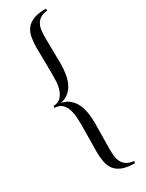

<svg xmlns="http://www.w3.org/2000/svg" viewBox="-227 -793 708 932"><g transform="rotate(-30 127.0 -327.0)"><path d="M227 -749Q201 -746 186.5 -736.5Q172 -727 164 -712Q156 -697 154 -677.5Q152 -658 152 -637Q152 -628 152.5 -609Q153 -590 153 -569Q153 -548 153.5 -527.5Q154 -507 154 -494Q154 -463 149.5 -435.5Q145 -408 134.5 -386Q124 -364 106 -348.5Q88 -333 60 -327Q88 -321 106 -305.5Q124 -290 134.5 -268Q145 -246 149.5 -218.5Q154 -191 154 -160Q154 -147 153.5 -126.5Q153 -106 153 -85Q153 -64 152.5 -45Q152 -26 152 -17Q152 4 154 23.5Q156 43 164 58Q172 73 186.5 82.5Q201 92 227 95L225 106Q182 106 155.5 95.5Q129 85 115 66.5Q101 48 96 22Q91 -4 91 -36Q91 -47 91.5 -66Q92 -85 92 -106.5Q92 -128 92.5 -149Q93 -170 93 -184Q93 -204 91.5 -227.5Q90 -251 83.5 -271.5Q77 -292 62.5 -306.5Q48 -321 21 -322V-332Q48 -333 62.5 -348Q77 -363 84 -384.5Q91 -406 92 -430Q93 -454 93 -473Q93 -488 92.5 -508.5Q92 -529 92 -550Q92 -571 91.5 -589Q91 -607 91 -618Q91 -649 96 -675.5Q101 -702 115 -720.5Q129 -739 155.5 -749.5Q182 -760 225 -760Z"/></g></svg>

Font: Quattrocento
Style: Regular
Weight: 400
Designer: Pablo Impallari
Foundry: Pablo Impallari, Igino Marini, Branda Gallo
Version: Version 2.000